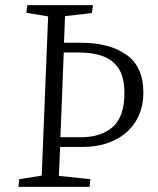

<svg xmlns="http://www.w3.org/2000/svg" viewBox="-20 -730 617 750"><path d="M52 0 55 -30 143 -44 168 -666 83 -680 87 -710H343L339 -679L234 -667L230 -563H296Q408 -563 474 -516Q540 -469 540 -369Q540 -303 510 -255.5Q480 -208 426.5 -182Q373 -156 301 -156H215L210 -43L333 -30L330 0ZM216 -194H296Q376 -194 421 -234.5Q466 -275 466 -366Q466 -427 444 -461.5Q422 -496 382 -510.5Q342 -525 288 -525H229Z"/></svg>

Font: Literata 36pt Light
Style: Italic
Weight: 300
Italic angle: -2°
Designer: Latin by Veronika Burian and Jose Scaglione. Greek by Irene Vlachou. Cyrillic by Vera Evstafieva
Foundry: TypeTogether
Version: Version 3.002